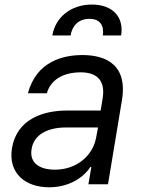

<svg xmlns="http://www.w3.org/2000/svg" viewBox="-20 -788 604 821"><path d="M190.3 12.8C285.5 12.8 343.8 -38.4 366.5 -73.9H370.7L358 0H441.8L501.4 -359.4C530.2 -532.7 402 -552.6 332.4 -552.6C250 -552.6 135.7 -525.6 99.4 -389.2H180.4C195.3 -443.2 245.7 -478.7 325.3 -478.7C402 -478.7 430 -436.4 419 -367.9L410.5 -315.3H266.3C165.5 -315.3 52.6 -279.8 31.2 -154.8C14.2 -48.3 86.6 12.8 190.3 12.8ZM115.1 -150.6C125 -214.5 186.8 -242.9 261.4 -242.9H399.1L390.6 -197.4C377.5 -128.2 313.9 -62.5 214.5 -62.5C147.7 -62.5 105.1 -92.3 115.1 -150.6ZM203.8 -636.4H282C287.6 -673.3 311.8 -707.4 362.9 -707.4C411.2 -707.4 425.4 -674.7 419.7 -636.4H497.9C510.7 -713.1 463.8 -768.5 372.9 -768.5C282 -768.5 216.6 -713.1 203.8 -636.4Z"/></svg>

Font: Magic Ui Pro
Style: Italic
Weight: 400
Italic angle: -9.39999°
Designer: Stefan Endress, Andreas Faust
Version: Version 1.000;FEAKit 1.0